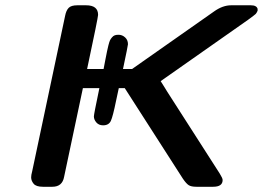

<svg xmlns="http://www.w3.org/2000/svg" viewBox="-20 -714 1005 734"><path d="M99.1 -36.1Q99.1 -44.9 103 -59.1L229 -653.8Q232.9 -673.8 242.4 -683.8Q252 -693.8 275.9 -693.8H309.1Q355 -693.8 355 -657.2Q355 -647.5 313 -450.2H376Q378.9 -466.3 383.1 -487.1Q387.2 -507.8 389.2 -517.8Q391.1 -527.8 394.5 -541Q397.9 -554.2 400.4 -559.6Q402.8 -564.9 408 -571Q413.1 -577.1 418.9 -579.1Q424.8 -581.1 433.1 -581.1Q447.3 -581.1 458.3 -571Q469.2 -561 469.2 -544.9Q469.2 -540 450.2 -450.2H484.9L797.9 -669.9Q831.1 -693.8 863.8 -693.8H939Q960.9 -693.8 964.8 -680.2V-672.9Q960.9 -664.1 957.5 -660.6Q954.1 -657.2 928.2 -638.2L594.2 -403.8Q599.1 -396 608.2 -381.6Q617.2 -367.2 619.1 -363.8L819.8 -50.8Q831.1 -32.7 831.1 -25.9Q831.1 0 794.9 0H731Q710.9 0 701.4 -6.1Q691.9 -12.2 679.2 -30.8L457 -377H434.1Q430.2 -358.9 423.8 -329.1Q411.6 -269 403.8 -252Q396 -234.9 374 -234.9Q357.9 -234.9 348.4 -245.8Q338.9 -256.8 338.9 -269Q338.9 -276.9 359.9 -377H296.9L225.1 -38.1Q218.3 0 180.2 0H144Q118.2 0 108.6 -11.5Q99.1 -22.9 99.1 -36.1Z"/></svg>

Font: CMU Sans Serif
Style: BoldOblique
Weight: 700
Italic angle: -12°
Version: Version 0.7.0